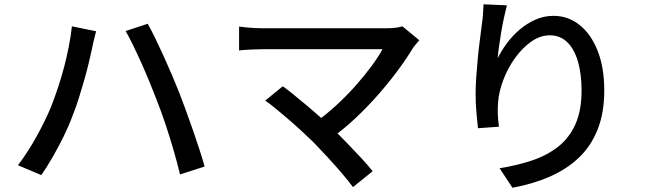

<svg xmlns="http://www.w3.org/2000/svg" viewBox="-20 -820 3040 897"><path d="M219 -322Q235 -363 250.5 -409.5Q266 -456 279 -505Q292 -554 301.5 -603Q311 -652 316 -697L429 -674Q426 -662 422 -646.5Q418 -631 414.5 -615.5Q411 -600 409 -589Q404 -565 395 -527.5Q386 -490 374 -447.5Q362 -405 348.5 -362Q335 -319 320 -282Q303 -235 278.5 -185Q254 -135 227 -88Q200 -41 173 -2L64 -48Q111 -110 152 -184.5Q193 -259 219 -322ZM712 -353Q697 -392 679 -436Q661 -480 641 -524.5Q621 -569 602 -608Q583 -647 567 -675L670 -709Q686 -681 705 -642Q724 -603 744 -559Q764 -515 783 -470.5Q802 -426 817 -388Q831 -352 847.5 -307Q864 -262 880.5 -214.5Q897 -167 911.5 -122.5Q926 -78 936 -42L821 -5Q808 -60 790.5 -120Q773 -180 753 -240Q733 -300 712 -353Z M1939 -632Q1931 -623 1923.5 -614Q1916 -605 1910 -597Q1882 -550 1841.5 -495Q1801 -440 1751.5 -383Q1702 -326 1644.5 -271.5Q1587 -217 1524 -172L1445 -243Q1501 -282 1550.5 -327.5Q1600 -373 1642 -420.5Q1684 -468 1716 -511.5Q1748 -555 1767 -590Q1748 -590 1712 -590Q1676 -590 1629 -590Q1582 -590 1530 -590Q1478 -590 1426 -590Q1374 -590 1329 -590Q1284 -590 1251.5 -590Q1219 -590 1205 -590Q1185 -590 1164 -589Q1143 -588 1125.5 -587Q1108 -586 1097 -584V-696Q1111 -694 1129.5 -692Q1148 -690 1168 -689Q1188 -688 1205 -688Q1217 -688 1249 -688Q1281 -688 1326 -688Q1371 -688 1423.5 -688Q1476 -688 1530 -688Q1584 -688 1633.5 -688Q1683 -688 1722 -688Q1761 -688 1783 -688Q1833 -688 1860 -697ZM1444 -156Q1421 -178 1391.5 -205.5Q1362 -233 1330 -260.5Q1298 -288 1269 -312Q1240 -336 1219 -350L1301 -417Q1320 -404 1347.5 -381.5Q1375 -359 1407.5 -332Q1440 -305 1472.5 -276Q1505 -247 1533 -221Q1565 -189 1600 -153Q1635 -117 1667 -82.5Q1699 -48 1721 -20L1629 54Q1609 27 1578 -9.5Q1547 -46 1511.5 -84.5Q1476 -123 1444 -156Z M2348 -795Q2342 -772 2335 -739.5Q2328 -707 2322 -672Q2316 -637 2311.5 -604.5Q2307 -572 2305 -548Q2322 -582 2347.5 -617Q2373 -652 2407 -681Q2441 -710 2481 -728Q2521 -746 2566 -746Q2634 -746 2687.5 -703.5Q2741 -661 2772 -583Q2803 -505 2803 -397Q2803 -293 2772 -215Q2741 -137 2684 -83Q2627 -29 2548 5.5Q2469 40 2374 57L2314 -34Q2396 -47 2466 -70.5Q2536 -94 2588 -135Q2640 -176 2668.5 -240Q2697 -304 2697 -397Q2697 -475 2680 -533Q2663 -591 2630 -623Q2597 -655 2549 -655Q2503 -655 2461 -625Q2419 -595 2385.5 -548Q2352 -501 2331.5 -447Q2311 -393 2307 -343Q2305 -318 2305.5 -291Q2306 -264 2311 -228L2213 -221Q2210 -249 2206 -291.5Q2202 -334 2202 -383Q2202 -419 2205 -460.5Q2208 -502 2212 -545.5Q2216 -589 2221.5 -630Q2227 -671 2231 -705Q2235 -731 2236.5 -755Q2238 -779 2239 -800Z"/></svg>

Font: Noto Sans KR Medium
Style: Regular
Weight: 500
Designer: Ryoko NISHIZUKA  (kana, bopomofo & ideographs); Paul D. Hunt (Latin, Greek & Cyrillic); Sandoll Communications , Soo-you
Foundry: Adobe
Version: Version 2.004-H2;hotconv 1.0.118;makeotfexe 2.5.65603